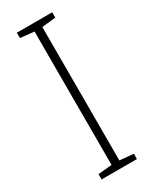

<svg xmlns="http://www.w3.org/2000/svg" viewBox="-188 -761 647 809"><g transform="rotate(-30 136.0 -357.0)"><path d="M222 0H50V-26L117 -32V-681L50 -688V-714H222V-688L155 -681V-32L222 -26Z"/></g></svg>

Font: Noto Sans Armenian SemiCondensed ExtraLight
Style: Regular
Weight: 200
Width: 4
Designer: Monotype Design Team
Foundry: Monotype Imaging Inc.
Version: Version 2.008; ttfautohint (v1.8.4.7-5d5b)